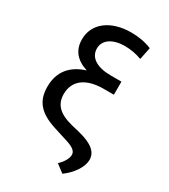

<svg xmlns="http://www.w3.org/2000/svg" viewBox="-221 -840 995 1131"><g transform="rotate(30 276.0 -275.0)"><path d="M452 -628 469 -711C426 -729 378 -737 330 -737C190 -737 96 -665 97 -556C97 -484 137 -436 213 -412C113 -381 60 -314 60 -214C60 -118 105 -61 222 -24L307 3C362 19 386 37 386 62C387 84 370 117 339 146L393 187C452 143 490 86 491 37C491 -15 451 -52 352 -76L298 -89C201 -114 165 -157 165 -226C166 -319 238 -368 353 -368H423V-457H351C257 -457 200 -492 200 -555C200 -612 254 -649 336 -649C375 -649 411 -643 452 -628Z"/></g></svg>

Font: Wafeq Medium
Style: Regular
Weight: 500
Designer: Rasmus Andersson & Azza Alameddine
Foundry: Google & TypeTogether
Version: Version 3.000;January 28, 2025;FontCreator 15.0.0.3014 64-bi